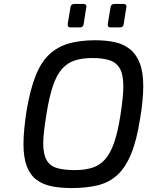

<svg xmlns="http://www.w3.org/2000/svg" viewBox="-20 -947 746 973"><path d="M342 6Q287 6 242 -3Q197 -12 165 -36Q133 -60 116 -104Q99 -148 99 -217Q99 -252 103 -293.5Q107 -335 114 -382Q132 -490 159.5 -560.5Q187 -631 229 -670.5Q271 -710 328.5 -726.5Q386 -743 463 -743Q517 -743 561.5 -733.5Q606 -724 638.5 -698Q671 -672 688.5 -626.5Q706 -581 706 -510Q706 -477 702 -434.5Q698 -392 690 -346Q673 -236 644.5 -167Q616 -98 574.5 -60Q533 -22 475.5 -8Q418 6 342 6ZM359 -85Q411 -85 449 -97.5Q487 -110 513.5 -140.5Q540 -171 558.5 -224.5Q577 -278 590 -361Q597 -406 601 -444Q605 -482 605 -509Q605 -570 587 -600.5Q569 -631 534 -642Q499 -653 448 -653Q398 -653 360 -641Q322 -629 294.5 -598Q267 -567 248 -511Q229 -455 215 -366Q208 -323 203.5 -285.5Q199 -248 199 -222Q199 -166 216 -136Q233 -106 268.5 -95.5Q304 -85 359 -85ZM540 -808Q526 -808 526 -822Q526 -823 526.5 -827Q527 -831 530 -849Q533 -867 540 -909Q542 -927 560 -927H606Q621 -927 621 -913Q621 -913 620.5 -909Q620 -905 616.5 -887Q613 -869 607 -825Q605 -808 587 -808ZM337 -808Q323 -808 323 -822Q323 -823 323.5 -827Q324 -831 327 -849Q330 -867 337 -909Q339 -927 357 -927H403Q418 -927 418 -913Q418 -913 417.5 -909Q417 -905 413.5 -887Q410 -869 404 -825Q402 -808 384 -808Z"/></svg>

Font: Exo Thin Medium
Style: Italic
Weight: 500
Italic angle: -9°
Version: Version 2.000